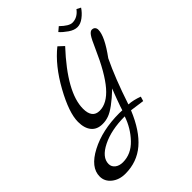

<svg xmlns="http://www.w3.org/2000/svg" viewBox="-352 -881 1344 1344"><g transform="rotate(-45 320.0 -208.5)"><path d="M-60.1 208Q-60.1 118.2 61 54.7Q182.1 -8.8 350.1 -8.8L379.9 -7.8Q385.7 -28.8 407.5 -87.9Q429.2 -147 438 -166Q334 -67.9 276.9 -47.9Q246.1 -36.6 213.9 -37.1Q160.6 -37.1 131.8 -72Q103 -106.9 103 -169.9Q103 -259.8 186 -410.4Q269 -561 375 -646L415 -608.9Q192.9 -370.1 192.9 -210Q192.9 -117.2 265.9 -117.2Q338.9 -117.2 408 -197Q477.1 -276.9 550.8 -444.8Q580.6 -513.7 596.7 -535.9Q612.8 -558.1 627.9 -558.1Q643.1 -558.1 651.6 -549.1Q660.2 -540 660.2 -524.9Q660.2 -460.9 567.9 -335Q503.9 -203.1 439 -6.8Q485.8 -3.9 539.1 16.1L528.8 49.8L422.9 35.2Q363.8 179.2 280.3 250.5Q196.8 321.8 81.1 321.8Q21 321.8 -19.5 289.3Q-60.1 256.8 -60.1 208ZM45.9 189.9Q45.9 217.8 68.4 235.4Q90.8 252.9 126 252.9Q207 252.9 269.5 187.5Q332 122.1 361.8 34.2Q228 34.2 137 79.6Q45.9 125 45.9 189.9ZM450.2 -711.9 481.9 -738.8Q533.7 -688 566.9 -688Q617.7 -688 653.8 -735.8L684.1 -720.2Q664.1 -689.5 632.6 -665.3Q601.1 -641.1 570.1 -641.1Q539.1 -641.1 505.1 -664.6Q471.2 -688 450.2 -711.9Z"/></g></svg>

Font: Marck Script
Style: Regular
Weight: 400
Designer: Denis Masharov, Marck Fogel
Foundry: Denis Masharov
Version: Version 1.002